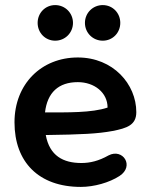

<svg xmlns="http://www.w3.org/2000/svg" viewBox="-20 -725 593 755"><path d="M298 10C350 10 410 -7 450 -33C510 -72 463 -143 407 -114C368 -92 334 -84 300 -84C229 -84 175 -112 160 -194C301 -196 364 -199 423 -210C479 -221 516 -233 516 -284C516 -394 425 -499 286 -499C143 -499 37 -395 37 -244C37 -88 132 10 298 10ZM197 -565C236 -565 267 -596 267 -635C267 -674 236 -705 197 -705C158 -705 128 -674 128 -635C128 -596 158 -565 197 -565ZM384 -565C423 -565 453 -596 453 -635C453 -674 423 -705 384 -705C345 -705 314 -674 314 -635C314 -596 345 -565 384 -565ZM157 -283C166 -361 210 -402 286 -402C351 -402 403 -361 403 -302C341 -281 244 -283 157 -283Z"/></svg>

Font: SN Pro SemiBold
Style: Regular
Weight: 600
Designer: Tobias Whetton
Foundry: Supernotes
Version: Version 1.003;Glyphs 3.3 (3324)